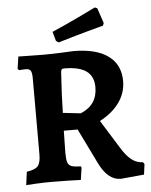

<svg xmlns="http://www.w3.org/2000/svg" viewBox="-58 -905 760 969"><g transform="rotate(-5 321.5 -420.5)"><path d="M319 -64 322 -58 313 4Q295 3 248.5 2Q202 1 164 1Q127 1 87.5 3Q48 5 36 6L45 -61Q87 -67 101.5 -83.5Q116 -100 116 -143V-528Q116 -556 109.5 -566.5Q103 -577 85 -577Q74 -577 63.5 -576Q53 -575 50 -575L44 -583L53 -644Q67 -644 105 -643Q143 -642 179 -642Q220 -642 267 -644Q314 -646 332 -647Q447 -647 508 -602.5Q569 -558 569 -475Q569 -416 534.5 -367Q500 -318 435 -284L522 -144Q549 -99 575.5 -78.5Q602 -58 633 -58L640 -48L633 5L514 16Q448 16 404 -77L319 -251H249L247 -141Q247 -106 252 -91Q257 -76 271 -70.5Q285 -65 319 -64ZM427 -456Q427 -511 390.5 -537.5Q354 -564 278 -564Q268 -564 265 -560Q262 -556 261 -542Q253 -418 252 -341L342 -331Q427 -366 427 -456ZM262 -697 249 -706 236 -753Q303 -782 371 -814.5Q439 -847 459 -857L471 -852L497 -775L492 -762Q472 -757 403 -738Q334 -719 262 -697Z"/></g></svg>

Font: Sahitya
Style: Bold
Weight: 700
Designer: Juan Pablo del Peral
Foundry: Juan Pablo del Peral (http://www.huertatipografica.com)
Version: Version 1.001;PS 001.000;hotconv 1.0.70;makeotf.lib2.5.58329